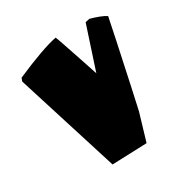

<svg xmlns="http://www.w3.org/2000/svg" viewBox="-141 -697 788 818"><g transform="rotate(-30 253.5 -287.5)"><path d="M392.1 -132.3 352.5 1 181.6 7.3 24.9 -491.2 30.8 -506.8Q175.8 -569.8 241.7 -582Q242.7 -582 261.2 -527.6Q279.8 -473.1 297.9 -418.5L315.9 -363.8L385.3 -575.2L406.2 -579.6Q459 -564.9 481.4 -549.8Q481.9 -549.3 459.7 -445.1Q437.5 -340.8 415 -236.3Z"/></g></svg>

Font: Noot
Style: Regular
Weight: 400
Designer: Amos Jerbi
Foundry: Amos Jerbi
Version: Version 1.000;PS 001.001;hotconv 1.0.56